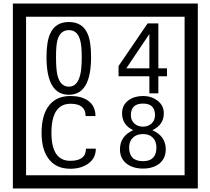

<svg xmlns="http://www.w3.org/2000/svg" viewBox="-20 -980 1195 1090"><path d="M1103 90H53V-960H1103ZM1028 15V-885H128V15ZM497 -656Q497 -442 371 -442Q244 -442 244 -656Q244 -744 265 -789Q294 -855 371 -855Q448 -855 477 -789Q497 -745 497 -656ZM444 -656Q444 -723 435 -752Q420 -809 371 -809Q322 -809 306 -752Q298 -723 298 -656Q298 -587 306 -553Q322 -488 371 -488Q419 -488 435 -554Q444 -587 444 -656ZM928 -547H879V-450H828V-547H653V-605L818 -847H879V-592H928ZM828 -592V-787L697 -592ZM524 -136Q524 -80 478 -49Q438 -22 379 -22Q294 -22 252 -84Q216 -136 216 -226Q216 -317 251 -371Q293 -435 380 -435Q442 -435 479 -409Q522 -379 522 -321H466Q466 -391 381 -391Q272 -391 272 -226Q272 -67 379 -67Q468 -67 468 -136ZM921 -132Q921 -79 882 -49Q846 -23 792 -23Q737 -23 701 -49Q661 -79 661 -132Q661 -207 736 -241Q673 -271 673 -337Q673 -384 710 -411Q744 -435 792 -435Q839 -435 872 -410Q910 -383 910 -337Q910 -271 845 -241Q921 -207 921 -132ZM860 -326Q860 -392 792 -392Q723 -392 723 -326Q723 -297 742.5 -279Q762 -261 792 -261Q821 -261 840.5 -279Q860 -297 860 -326ZM868 -143Q868 -178 847.5 -198.5Q827 -219 792 -219Q756 -219 734.5 -198.5Q713 -178 713 -143Q713 -65 792 -65Q868 -65 868 -143Z"/></svg>

Font: Unicode BMP Fallback SIL
Style: Regular
Weight: 400
Foundry: NRSI, SIL International
Version: Version 5.1 Based on Unicode 5.1